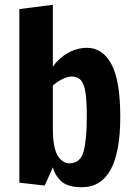

<svg xmlns="http://www.w3.org/2000/svg" viewBox="-20 -770 558 803"><path d="M201 -70 167 6 61 -6V-732L201 -750V-491Q226 -527 264 -548.5Q302 -570 344 -570Q409 -570 446 -501.5Q483 -433 483 -281Q483 13 322 13Q266 13 239 -9.5Q212 -32 201 -70ZM343 -281Q343 -348 337.5 -383.5Q332 -419 318.5 -434.5Q305 -450 279 -450Q261 -450 237 -437Q213 -424 201 -412V-234Q201 -154 220.5 -120.5Q240 -87 270 -87Q316 -87 329.5 -136Q343 -185 343 -281Z"/></svg>

Font: Francois One
Style: Regular
Weight: 400
Designer: Vernon Adams
Foundry: Vernon Adams
Version: Version 2.000